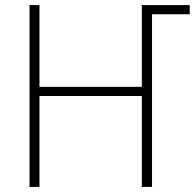

<svg xmlns="http://www.w3.org/2000/svg" viewBox="-20 -734 769 754"><path d="M96 0V-714H135V-393H537V-714H725V-678H577V0H537V-357H135V0Z"/></svg>

Font: Noto Sans Disp ExtLt
Style: Regular
Weight: 200
Designer: Monotype Design Team
Foundry: Monotype Imaging Inc.
Version: Version 2.000;GOOG;noto-source:20170915:90ef993387c0